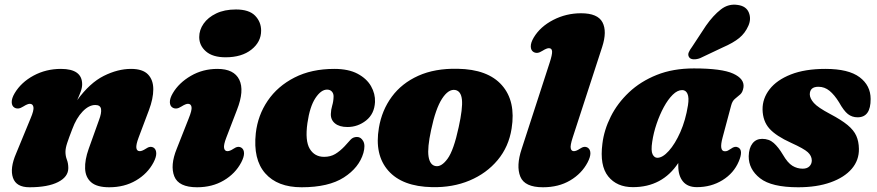

<svg xmlns="http://www.w3.org/2000/svg" viewBox="-20 -776 3704 811"><path d="M41 -321.5Q30 -328 29.5 -344.2Q29 -360.5 42 -382.5Q69.5 -428.5 122 -456.8Q174.5 -485 237.5 -485Q327 -485 327 -420Q327 -405.5 320.8 -388.5Q314.5 -371.5 306 -353Q359.5 -426 418.5 -455.5Q477.5 -485 533.5 -485Q582.5 -485 605 -461.8Q627.5 -438.5 627.5 -399Q627.5 -359.5 609 -310.5L565.5 -195Q554 -164.5 556 -151Q558 -137.5 570.5 -137.5Q580 -137.5 595.5 -147.5Q615 -161.5 630 -151.5Q639.5 -144.5 640 -128.8Q640.5 -113 628.5 -90Q603.5 -42.5 554.5 -13.8Q505.5 15 441.5 15Q389.5 15 365.2 -6Q341 -27 339.5 -63.8Q338 -100.5 354.5 -147L398 -268.5Q409.5 -298.5 406.8 -315.5Q404 -332.5 382.5 -332.5Q355.5 -332.5 329 -305Q302.5 -277.5 285 -230Q271 -194 263.8 -172Q256.5 -150 256.5 -134.5Q256.5 -117 262.5 -101.5Q268.5 -86 268.5 -66Q268.5 -29 225.2 -7Q182 15 104.5 15Q48.5 15 34.8 -25Q21 -65 48 -127.5L109 -275.5Q124 -310.5 121.2 -324Q118.5 -337.5 106 -337.5Q96.5 -337.5 79 -326.5Q66.5 -318.5 57.5 -317.8Q48.5 -317 41 -321.5Z M933 -534Q878.5 -534 850 -558.8Q821.5 -583.5 821.5 -619.5Q821.5 -649.5 840 -676Q858.5 -702.5 893.2 -719.2Q928 -736 976.5 -736Q1032 -736 1057.5 -709.8Q1083 -683.5 1083 -646.5Q1083 -599 1042 -566.5Q1001 -534 933 -534ZM936 -195Q924 -164 926.5 -150.8Q929 -137.5 941 -137.5Q951 -137.5 966 -147.5Q986 -161.5 1000.5 -151.5Q1010.5 -144.5 1010.8 -128.8Q1011 -113 999 -90Q974 -42.5 925.2 -13.8Q876.5 15 812.5 15Q734.5 15 716.2 -31.2Q698 -77.5 726.5 -147.5L777 -275.5Q791.5 -311 789 -324.2Q786.5 -337.5 774 -337.5Q764.5 -337.5 747 -326.5Q734.5 -318.5 725.5 -317.8Q716.5 -317 709 -321.5Q698 -328 697.5 -344.2Q697 -360.5 710 -382.5Q735.5 -426 786 -455.5Q836.5 -485 898.5 -485Q968.5 -485 990.8 -439.2Q1013 -393.5 981 -312Z M1361.5 -397.5Q1336 -397.5 1312.2 -361.5Q1288.5 -325.5 1278.5 -256Q1268 -181 1288.5 -147.2Q1309 -113.5 1349 -113.5Q1376 -113.5 1396 -125.5Q1416 -137.5 1435.5 -158Q1450.5 -175 1461 -186.2Q1471.5 -197.5 1488 -197.5Q1504.5 -197.5 1514.2 -180Q1524 -162.5 1515 -130Q1497 -68 1432.5 -26.5Q1368 15 1254 15Q1152 15 1100.2 -44Q1048.5 -103 1060.5 -213.5Q1069 -289 1110.8 -350.5Q1152.5 -412 1224 -448.5Q1295.5 -485 1392 -485Q1452 -485 1490.5 -464.5Q1529 -444 1547.2 -412Q1565.5 -380 1564 -345Q1561.5 -295 1526.5 -267.2Q1491.5 -239.5 1447.5 -239.5Q1413.5 -239.5 1395 -254.8Q1376.5 -270 1377.5 -295Q1378 -312.5 1383.2 -330Q1388.5 -347.5 1389 -367.5Q1389.5 -380.5 1382 -389Q1374.5 -397.5 1361.5 -397.5Z M1913 -485.5Q2040.5 -483.5 2100 -416Q2159.5 -348.5 2141 -233Q2129 -156 2082 -99.8Q2035 -43.5 1963.5 -13.5Q1892 16.5 1805 14.5Q1679 12 1620 -55.2Q1561 -122.5 1580.5 -236.5Q1593 -310.5 1635 -367.5Q1677 -424.5 1747 -456Q1817 -487.5 1913 -485.5ZM1820 -74.5Q1844.5 -70 1870.5 -105.5Q1896.5 -141 1917.5 -239Q1935 -318.5 1931.2 -355Q1927.5 -391.5 1902.5 -396Q1874 -400.5 1847 -358.8Q1820 -317 1801 -227Q1784.5 -151 1790.2 -114.8Q1796 -78.5 1820 -74.5Z M2523.5 -577.5 2399 -195Q2388 -161 2390.8 -149.2Q2393.5 -137.5 2404 -137.5Q2414 -137.5 2429 -147.5Q2449 -161.5 2463.5 -151.5Q2473.5 -144.5 2473.8 -128.8Q2474 -113 2462 -90Q2437 -42.5 2388.2 -13.8Q2339.5 15 2273.5 15Q2196 15 2177.8 -30Q2159.5 -75 2183.5 -147L2301.5 -510.5Q2313 -545.5 2312 -559Q2311 -572.5 2298.5 -572.5Q2289 -572.5 2271.5 -561.5Q2259 -553.5 2250 -552.8Q2241 -552 2233.5 -556.5Q2222.5 -563 2222 -579.2Q2221.5 -595.5 2234.5 -617.5Q2262 -663.5 2316.8 -691.8Q2371.5 -720 2434.5 -720Q2504.5 -720 2524.8 -681.8Q2545 -643.5 2523.5 -577.5Z M3032 -194.5Q3016.5 -137 3042 -137Q3049.5 -137 3054.5 -139.8Q3059.5 -142.5 3068 -148Q3084.5 -160.5 3098.5 -153Q3120.5 -141 3100.5 -94Q3079.5 -44.5 3031.8 -15Q2984 14.5 2923.5 14.5Q2884.5 14.5 2864.8 -9.5Q2845 -33.5 2845 -75Q2845 -81 2845 -87.5Q2777.5 14.5 2653.5 14.5Q2585.5 14.5 2549 -31Q2512.5 -76.5 2524.5 -169Q2531.5 -227 2559.8 -283.5Q2588 -340 2636.8 -386Q2685.5 -432 2754 -459.5Q2822.5 -487 2911 -487Q3029 -487 3077 -465Q3125 -443 3120.5 -407.5Q3117.5 -387 3107 -377.5Q3096.5 -368 3085 -359Q3073.5 -350 3068.5 -331ZM2735 -177.5Q2729 -139 2736.5 -124.2Q2744 -109.5 2756.5 -109.5Q2779 -109.5 2805.2 -138.8Q2831.5 -168 2853.8 -218.2Q2876 -268.5 2886 -331.5Q2891 -363.5 2884 -379.5Q2877 -395.5 2861.5 -395.5Q2841.5 -395.5 2821.5 -375.8Q2801.5 -356 2784 -323.8Q2766.5 -291.5 2753.5 -253.2Q2740.5 -215 2735 -177.5ZM2962 -667.5Q2992.5 -711 3025 -736.2Q3057.5 -761.5 3097 -755Q3132 -750 3143 -723Q3154 -696 3141 -667Q3127.5 -636 3102.5 -615.5Q3077.5 -595 3032.5 -575.5L2937.5 -530.5Q2923.5 -525 2910 -525.5Q2896.5 -526 2891 -534Q2884.5 -543.5 2889.2 -554.8Q2894 -566 2903.5 -578.5Z M3370.5 -63.5Q3389 -63.5 3399 -73.5Q3409 -83.5 3409 -98.5Q3408.5 -118 3392.2 -133Q3376 -148 3322 -172.5Q3258 -201.5 3230 -232.8Q3202 -264 3201 -313.5Q3200.5 -360 3230.8 -399Q3261 -438 3320.5 -461.5Q3380 -485 3467 -485Q3564 -485 3610.8 -450Q3657.5 -415 3657.5 -358Q3658 -280.5 3602.5 -280.5Q3579 -280.5 3561.5 -294.2Q3544 -308 3524 -344Q3504.5 -375.5 3483.8 -392.5Q3463 -409.5 3437 -409.5Q3400.5 -409.5 3400.5 -377Q3401 -360 3417.8 -341Q3434.5 -322 3486.5 -294.5Q3534 -269.5 3560.2 -247.8Q3586.5 -226 3597 -202.2Q3607.5 -178.5 3608 -147.5Q3609 -99.5 3577.8 -63Q3546.5 -26.5 3488.5 -5.8Q3430.5 15 3351.5 15Q3239 15 3190.5 -23Q3142 -61 3142.5 -116.5Q3143.5 -151 3158.5 -170.2Q3173.5 -189.5 3199.5 -189.5Q3228.5 -189.5 3248.2 -172Q3268 -154.5 3287 -122.5Q3307 -88 3327 -75.8Q3347 -63.5 3370.5 -63.5Z"/></svg>

Font: Fraunces 9pt Soft Black
Style: Italic
Weight: 900
Italic angle: -16°
Version: Version 1.000;[b76b70a41]